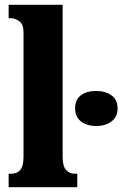

<svg xmlns="http://www.w3.org/2000/svg" viewBox="-20 -780 510 800"><path d="M16 -56H26Q51 -56 64.5 -72Q78 -88 78 -127V-645Q78 -679 60.5 -691.5Q43 -704 26 -704H16V-760H241V-127Q241 -88 255 -72Q269 -56 294 -56H302V0H16ZM293 -328Q293 -365 317 -383Q341 -401 381 -401Q420 -401 445 -382.5Q470 -364 470 -328Q470 -293 444.5 -274Q419 -255 381 -255Q342 -255 317.5 -274Q293 -293 293 -328Z"/></svg>

Font: Noto Serif CondBlack
Style: Regular
Weight: 900
Width: 3
Designer: Monotype Design Team
Foundry: Monotype Imaging Inc.
Version: Version 1.001